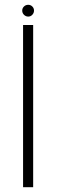

<svg xmlns="http://www.w3.org/2000/svg" viewBox="-20 -779 261 799"><path d="M76 0H118V-675H76ZM97.5 -710Q107.5 -710 114.5 -717.5Q121.5 -725 121.5 -735Q121.5 -745 114.5 -752Q107.5 -759 97.5 -759Q87 -759 79.8 -752Q72.5 -745 72.5 -735Q72.5 -724.5 80 -717.2Q87.5 -710 97.5 -710Z"/></svg>

Font: Anybody Thin ExtraLight
Style: Regular
Weight: 250
Version: Version 1.113;gftools[0.9.25]